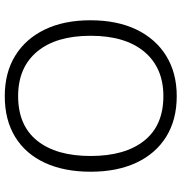

<svg xmlns="http://www.w3.org/2000/svg" viewBox="2 -755 761 805"><g transform="rotate(-90 382.5 -352.5)"><path d="M65 0ZM382 8Q283 8 212 -36Q141 -80 103 -161Q65 -242 65 -353Q65 -464 102.5 -545Q140 -626 211 -669.5Q282 -713 382 -713Q480 -713 551 -669.5Q622 -626 661 -545.5Q700 -465 700 -354Q700 -242 661 -161Q622 -80 550.5 -36Q479 8 382 8ZM382 -48Q501 -48 568 -128Q635 -208 635 -353Q635 -498 568.5 -577.5Q502 -657 382 -657Q259 -657 195 -577Q131 -497 131 -353Q131 -209 195 -128.5Q259 -48 382 -48Z"/></g></svg>

Font: Winston Light
Style: Regular
Weight: 300
Designer: Original fonts by Vernon Adams / Changes by Cristiano Sobral
Foundry: Original fonts by Vernon Adams / Changes by Cristiano Sobral
Version: Version 2.503;July 17, 2020;FontCreator 13.0.0.2655 64-bit